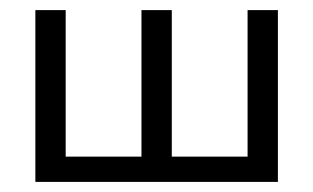

<svg xmlns="http://www.w3.org/2000/svg" viewBox="-20 -360 620 380"><path d="M530 -340V0H50V-340H110V-50H260V-340H320V-50H470V-340Z"/></svg>

Font: Glametrix
Style: Regular
Weight: 500
Designer: gluk
Foundry: gluk
Version: Version 0.40